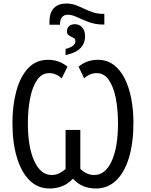

<svg xmlns="http://www.w3.org/2000/svg" viewBox="-20 -1065 860 1095"><path d="M262 -924V-939Q262 -993 287.5 -1019Q313 -1045 359 -1045Q387 -1045 411 -1036Q435 -1027 459 -1015.5Q483 -1004 509.5 -995Q536 -986 568 -986H575V-925H569Q524 -925 487 -939Q450 -953 420 -967Q390 -981 367 -981Q322 -981 322 -924ZM354 -751V-786Q410 -800 410 -830Q410 -842 402.5 -847Q395 -852 385.5 -856Q376 -860 369 -866.5Q362 -873 362 -887Q362 -906 374.5 -916.5Q387 -927 407 -927Q433 -927 449 -908.5Q465 -890 465 -859Q465 -773 354 -751ZM263 10Q195 10 148 -37Q101 -84 76 -168Q51 -252 51 -364Q51 -463 73 -545Q95 -627 140 -675.5Q185 -724 255 -724Q316 -724 365 -685L332 -618Q299 -648 261 -648Q218 -648 191 -608Q164 -568 151.5 -503Q139 -438 139 -361Q139 -226 175.5 -146.5Q212 -67 275 -67Q297 -67 316.5 -76Q336 -85 354 -101V-324H438V-102Q456 -85 475.5 -76Q495 -67 518 -67Q581 -67 617 -146.5Q653 -226 653 -361Q653 -439 640.5 -504Q628 -569 601 -608.5Q574 -648 531 -648Q492 -648 460 -618L428 -685Q476 -724 538 -724Q590 -724 628 -695.5Q666 -667 691 -617.5Q716 -568 728.5 -503Q741 -438 741 -364Q741 -252 716 -167.5Q691 -83 643 -36.5Q595 10 527 10Q446 10 396 -46Q344 10 263 10Z"/></svg>

Font: Avrile Sans Condensed
Style: Regular
Weight: 400
Width: 3
Designer: Monotype Design Team
Foundry: Monotype Imaging Inc.
Version: Version 2.001;September 10, 2019;FontCreator 11.5.0.2425 64-